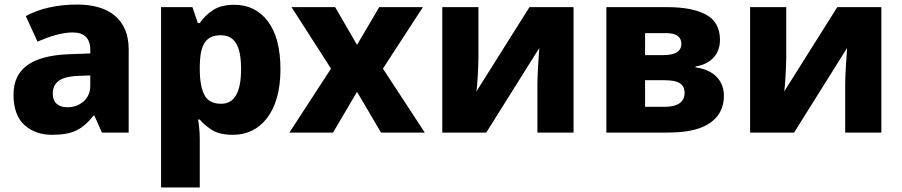

<svg xmlns="http://www.w3.org/2000/svg" viewBox="-20 -580 3948 840"><path d="M317.9 -560.1C230 -560.1 153.3 -542.5 92.8 -509.8L144 -397.9C197.3 -420.9 250.5 -438 297.9 -438C346.2 -438 375 -415 375 -361.8V-346.2L280.8 -342.8C122.6 -336.4 39.1 -281.7 39.1 -166C39.1 -106 55.2 -62 86.9 -33.2C118.7 -4.4 159.2 9.8 208 9.8C253.4 9.8 289.1 3.4 314.9 -9.8C340.8 -22.5 365.7 -43.9 389.2 -74.2H393.1L425.8 0H543V-363.8C543 -492.2 460.4 -560.1 317.9 -560.1ZM375 -250V-206.1C375 -176.8 365.2 -153.8 346.2 -136.7C326.7 -119.6 302.7 -110.8 274.9 -110.8C237.8 -110.8 210.9 -128.9 210.9 -169.9C210.9 -216.8 240.2 -245.6 324.2 -248Z M1004.9 -559.1C966.3 -559.1 935.1 -551.3 911.1 -535.2C887.2 -519 868.2 -500.5 854 -479H845.7L821.8 -548.8H684.6V240.2H854V27.8C854 -3.9 850.6 -31.7 846.7 -57.1H854C867.2 -40.5 885.3 -25.4 907.7 -11.2C929.7 2.9 960.4 9.8 1000 9.8C1118.7 9.8 1207 -88.9 1207 -275.9C1207 -368.2 1188.5 -438.5 1151.9 -486.8C1115.2 -535.2 1065.9 -559.1 1004.9 -559.1ZM945.8 -425.8C1005.9 -425.8 1034.7 -380.9 1034.7 -277.8C1034.7 -176.8 1005.9 -126 947.8 -126C911.6 -126 887.2 -139.2 874 -165C860.8 -190.9 854 -228.5 854 -276.9V-292C855.5 -381.3 877.9 -425.8 945.8 -425.8Z M1246.1 0H1437L1542 -178.2L1647 0H1838.4L1655.3 -279.8L1830.1 -548.8H1639.2L1542 -383.8L1446.3 -548.8H1255.4L1428.2 -279.8Z M2073.2 -548.8H1915V0H2107.4L2339.4 -370.1C2337.4 -335.4 2331.1 -260.7 2331.1 -210V0H2489.3V-548.8H2296.4L2064.5 -180.2C2068.4 -206.1 2073.2 -290.5 2073.2 -334Z M3129.9 -405.8C3129.9 -456.5 3109.9 -493.2 3069.8 -515.6C3029.3 -537.6 2972.7 -548.8 2898.9 -548.8H2632.8V0H2898.9C2960.9 0 3010.3 -7.3 3046.9 -21.5C3119.1 -50.3 3147 -101.1 3147 -161.1C3147 -229 3100.6 -275.4 3022.9 -285.2V-289.1C3095.2 -300.8 3129.9 -347.2 3129.9 -405.8ZM2960.9 -388.2C2960.9 -355.5 2934.6 -338.9 2881.8 -338.9H2802.2V-435.1H2894C2938.5 -435.1 2960.9 -419.4 2960.9 -388.2ZM2975.1 -173.8C2975.1 -132.8 2943.4 -112.8 2890.1 -112.8H2802.2V-229H2890.1C2950.2 -229 2975.1 -210.4 2975.1 -173.8Z M3419.9 -548.8H3261.7V0H3454.1L3686 -370.1C3684.1 -335.4 3677.7 -260.7 3677.7 -210V0H3835.9V-548.8H3643.1L3411.1 -180.2C3415 -206.1 3419.9 -290.5 3419.9 -334Z"/></svg>

Font: Noto Reveo Sans
Style: Regular
Weight: 800
Designer: Monotype Design Team
Foundry: Monotype Imaging Inc.
Version: Version 2.007